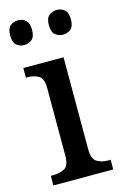

<svg xmlns="http://www.w3.org/2000/svg" viewBox="-116 -798 539 849"><g transform="rotate(-15 153.5 -373.0)"><path d="M19 0V-44H31Q60 -44 82 -56Q104 -68 104 -112V-424Q104 -467 82.5 -479.5Q61 -492 33 -492H25V-536H209V-116Q209 -70 230.5 -57Q252 -44 282 -44H293V0ZM234 -633Q213 -633 198 -645.5Q183 -658 183 -689Q183 -721 198 -733.5Q213 -746 234 -746Q254 -746 269 -733.5Q284 -721 284 -689Q284 -658 269 -645.5Q254 -633 234 -633ZM56 -633Q35 -633 20.5 -645.5Q6 -658 6 -689Q6 -721 20.5 -733.5Q35 -746 56 -746Q76 -746 91 -733.5Q106 -721 106 -689Q106 -658 91 -645.5Q76 -633 56 -633Z"/></g></svg>

Font: Noto Serif Tamil SemiCondensed Medium
Style: Italic
Weight: 500
Width: 4
Italic angle: -12°
Designer: Indian Type Foundry, Tom Grace, and the Monotype Design Team
Foundry: Monotype Imaging Inc.
Version: Version 2.003; ttfautohint (v1.8.4.7-5d5b)